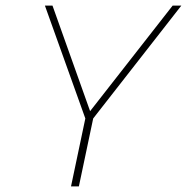

<svg xmlns="http://www.w3.org/2000/svg" viewBox="-20 -664 666 684"><path d="M233 0 284 -242 140 -644H167L301 -268L595 -644H626L312 -242L261 0Z"/></svg>

Font: Kanit Thin
Style: Italic
Weight: 250
Italic angle: -12°
Designer: Katatrad Team
Foundry: CadsonDemak
Version: Version 2.000; ttfautohint (v1.8.3)